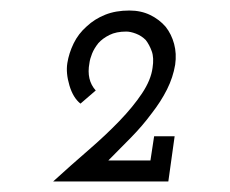

<svg xmlns="http://www.w3.org/2000/svg" viewBox="-20 -720 438 365"><path d="M186 -415Q208 -437 229.5 -459Q251 -481 268 -504Q286 -527 297.5 -550Q309 -573 313 -597Q316 -618 311 -636.5Q306 -655 295 -669Q283 -683 265.5 -691.5Q248 -700 226 -700Q200 -700 180 -692Q160 -684 145 -670Q129 -656 120 -637.5Q111 -619 108 -600Q105 -581 112 -557.5Q119 -534 133 -523L162 -548Q153 -558 150 -571Q147 -584 150 -600Q151 -608 155 -618Q159 -628 167 -638Q175 -647 188 -653.5Q201 -660 220 -660Q228 -660 238.5 -656Q249 -652 257 -644Q264 -635 268.5 -622.5Q273 -610 270 -591Q267 -568 250 -542.5Q233 -517 207 -490Q181 -463 148 -434.5Q115 -406 81 -375H300L312 -461H273L266 -415Z"/></svg>

Font: Josefin Slab Thin
Style: Bold Italic
Weight: 700
Italic angle: -12°
Version: Version 2.000